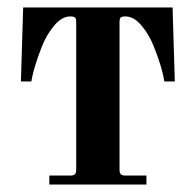

<svg xmlns="http://www.w3.org/2000/svg" viewBox="-20 -494 524 514"><path d="M36 -276H64L66 -287C67.3 -294.3 70.3 -305.7 75 -321C79.7 -336.3 85.3 -352.3 92 -369C100.7 -391 111.8 -410 125.5 -426C139.2 -442 153.3 -450 168 -450C174.7 -450 179 -449 181 -447C183 -445 184 -440.7 184 -434V-40C184 -34 182.8 -29.8 180.5 -27.5C178.2 -25.2 174 -24 168 -24H112V0H372V-24H316C310 -24 305.8 -25.2 303.5 -27.5C301.2 -29.8 300 -34 300 -40V-434C300 -440.7 301 -445 303 -447C305 -449 309.3 -450 316 -450C330.7 -450 344.8 -442 358.5 -426C372.2 -410 383.3 -391 392 -369C406.7 -332.3 416 -301.3 420 -276H448L442 -474H42Z"/></svg>

Font: Km Standard TT
Style: Bold
Weight: 700
Designer: Alexey Kryukov <alexios@thessalonica.org.ru>
Version: Version 2.0.2